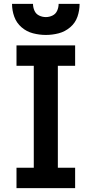

<svg xmlns="http://www.w3.org/2000/svg" viewBox="-20 -969 472 989"><path d="M65 0H367V-105H278V-630H367V-735H65V-630H154V-105H65ZM216 -789Q250 -789 282.5 -797.5Q315 -806 341.5 -828.5Q368 -851 379 -883Q390 -915 390 -949H282Q282 -931 274.5 -914Q267 -897 250.5 -889Q234 -881 216 -881Q198 -881 181.5 -889Q165 -897 157.5 -914Q150 -931 150 -949H42Q42 -915 53.5 -883Q65 -851 91 -828.5Q117 -806 150 -797.5Q183 -789 216 -789Z"/></svg>

Font: Iosevka Sparkle
Style: Bold
Weight: 700
Designer: Belleve Invis
Foundry: Belleve Invis
Version: Version 4.5.0; ttfautohint (v1.8.3)